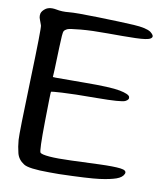

<svg xmlns="http://www.w3.org/2000/svg" viewBox="-85 -845 786 910"><g transform="rotate(10 308.0 -390.0)"><path d="M569.8 -745.1Q584.5 -733.4 584.5 -725.6Q584.5 -719.2 576.7 -714.4Q562.5 -705.1 505.6 -703.6Q448.7 -702.1 372.3 -702.6Q295.9 -703.1 242.7 -698.2Q189.5 -693.4 179.2 -688.5Q168.9 -683.6 164.3 -676.3Q159.7 -668.9 157.7 -597.9Q155.8 -526.9 154.1 -490.5Q152.3 -454.1 152.1 -453.9Q151.9 -453.6 166.5 -453.1Q181.2 -452.6 305.9 -453.6Q430.7 -454.6 475.1 -445.8Q519.5 -437 524.2 -424.1Q528.8 -411.1 510.5 -401.9Q492.2 -392.6 375.2 -392.1Q258.3 -391.6 207.8 -388.4Q157.2 -385.3 155.5 -383.8Q153.8 -382.3 151.9 -240Q149.9 -97.7 157 -90.3Q164.1 -83 201.7 -79.8Q239.3 -76.7 307.1 -79.3Q375 -82 442.4 -84.5Q509.8 -86.9 542.5 -83Q575.2 -79.1 568.1 -61.3Q561 -43.5 533 -33.4Q504.9 -23.4 453.9 -16.6Q402.8 -9.8 261.2 -5.9Q235.8 -5.9 213.9 -5.9Q113.3 -5.9 89.8 -22Q61.5 -40 54 -69.8Q46.4 -99.6 43.9 -132.3Q41.5 -165 49.8 -419.7Q58.1 -674.3 54 -685.1Q49.8 -695.8 44.9 -710Q40.5 -719.7 40.5 -729.5Q40.5 -734.4 41.5 -739.7Q44.9 -753.9 63.5 -766.6Q76.2 -773.9 93.3 -773.9Q102.1 -773.9 112.3 -772Q141.1 -766.1 173.3 -769.5Q205.6 -772.9 315.2 -770Q424.8 -767.1 486.3 -763.7Q547.9 -760.3 569.8 -745.1Z"/></g></svg>

Font: Myanmar Kalay
Style: Regular
Weight: 400
Designer: Khon Soe Zaw Thu
Foundry: PaOh Unicode khonsoezawthu@gmail.com and @hotmail.com
Version: Version 1.20 December 6, 2016